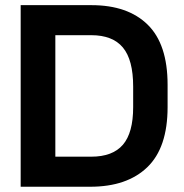

<svg xmlns="http://www.w3.org/2000/svg" viewBox="-20 -710 701 730"><path d="M58.6 -690.4H328.1Q465.8 -690.4 541.5 -616.2Q617.2 -542 617.2 -387.7V-302.7Q617.2 -148.4 540 -74.2Q462.9 0 323.2 0H58.6ZM327.1 -114.3Q408.2 -114.3 447.3 -159.7Q486.3 -205.1 486.3 -302.7V-380.9Q486.3 -482.4 447.3 -529.3Q408.2 -576.2 327.1 -576.2H190.4V-114.3Z"/></svg>

Font: Dinish Expanded
Style: Bold
Weight: 700
Width: 7
Designer: Charles Nix
Foundry: Playbeing
Version: Version 2.005; ttfautohint (v1.8.3)